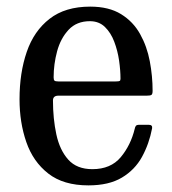

<svg xmlns="http://www.w3.org/2000/svg" viewBox="-20 -550 520 580"><path d="M39 -250Q39 -330 60.8 -393.2Q82.5 -456.5 129.8 -493.2Q177 -530 252.5 -530Q309 -530 345.8 -507.2Q382.5 -484.5 403.2 -447.2Q424 -410 432.5 -365Q441 -320 441 -275.5Q441 -265.5 437.2 -263.2Q433.5 -261 423 -261H156.5Q140 -261 140 -246.5Q140 -191.5 150.2 -144Q160.5 -96.5 186.2 -67.8Q212 -39 259 -39Q314.5 -39 344.8 -75.2Q375 -111.5 387 -161Q388 -166.5 390.5 -169.8Q393 -173 400.5 -173H429.5Q441 -173 439.5 -162.5Q430.5 -115.5 409 -76.2Q387.5 -37 348.2 -13.5Q309 10 247 10Q171.5 10 125.8 -25.8Q80 -61.5 59.5 -120.8Q39 -180 39 -250ZM156 -304H329.5Q339 -304 341.5 -305.5Q344 -307 344 -312Q344 -337 339.8 -366.8Q335.5 -396.5 325.2 -423.8Q315 -451 297 -468.5Q279 -486 251.5 -486Q211.5 -486 187.2 -460Q163 -434 152.5 -395Q142 -356 142 -316.5Q142 -309 144.5 -306.5Q147 -304 156 -304Z"/></svg>

Font: Besley* Narrow
Style: Regular
Weight: 400
Width: 4
Designer: Owen Earl
Foundry: indestructible type*
Version: Version 3.000; ttfautohint (v1.8.3)